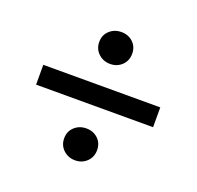

<svg xmlns="http://www.w3.org/2000/svg" viewBox="-92 -667 690 674"><g transform="rotate(20 252.5 -329.5)"><path d="M34 -293V-367H471V-293ZM253 -90Q227 -90 209 -107Q191 -124 191 -150Q191 -176 209 -192.5Q227 -209 253 -209Q279 -209 296.5 -192.5Q314 -176 314 -150Q314 -124 296.5 -107Q279 -90 253 -90ZM253 -450Q227 -450 209 -467Q191 -484 191 -510Q191 -536 209 -552.5Q227 -569 253 -569Q279 -569 296.5 -552.5Q314 -536 314 -510Q314 -484 296.5 -467Q279 -450 253 -450Z"/></g></svg>

Font: Mada Medium
Style: Regular
Weight: 500
Designer: Khaled Hosny
Version: Version 1.5